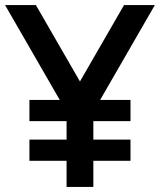

<svg xmlns="http://www.w3.org/2000/svg" viewBox="-20 -740 633 760"><path d="M471 -720H593L376.5 -344.5H496.5V-260.5H349.5V-187.5H496.5V-103.5H349.5V0H243.5V-103.5H96.5V-187.5H243.5V-260.5H96.5V-344.5H216.5L0 -720H122L296.5 -417.5Z"/></svg>

Font: Hauora SemiBold
Style: Regular
Weight: 600
Designer: Wayne Shih
Foundry: WCYS
Version: Version 1.001